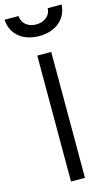

<svg xmlns="http://www.w3.org/2000/svg" viewBox="-173 -975 593 1025"><g transform="rotate(-15 123.5 -463.0)"><path d="M85 0H162V-696H85ZM-34 -926C-30 -847 31 -794 123 -794C216 -794 277 -847 281 -926H204C203 -884 168 -858 123 -858C80 -858 45 -884 43 -926Z"/></g></svg>

Font: TitilliumText22L
Style: 400 wt
Weight: 400
Designer: Campivisivi
Foundry: Campivisivi
Version: 1.000